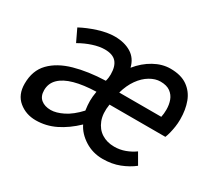

<svg xmlns="http://www.w3.org/2000/svg" viewBox="-105 -684 968 878"><g transform="rotate(30 379.5 -244.5)"><path d="M156 12Q104 12 66.5 -19Q29 -50 29 -108Q29 -178 70 -220Q111 -262 182 -282Q253 -302 344 -305Q347 -316 348 -324.5Q349 -333 349 -341Q349 -384 330 -405.5Q311 -427 269 -427Q241 -427 207 -416Q173 -405 140 -386L109 -451Q146 -471 193 -486Q240 -501 279 -501Q330 -501 365.5 -479.5Q401 -458 412 -413Q445 -454 487.5 -477.5Q530 -501 573 -501Q629 -501 663 -477Q697 -453 712 -413Q727 -373 727 -322Q727 -301 724 -282Q721 -263 717 -247Q713 -231 708 -219H413Q405 -169 418.5 -134Q432 -99 460.5 -81Q489 -63 527 -63Q557 -63 584 -73Q611 -83 633 -99L666 -42Q637 -19 597.5 -3.5Q558 12 509 12Q457 12 415 -14.5Q373 -41 354 -80Q308 -36 259 -12Q210 12 156 12ZM192 -63Q220 -63 256.5 -81Q293 -99 331 -140Q327 -168 327 -189.5Q327 -211 332 -240Q265 -238 218 -225Q171 -212 146 -187.5Q121 -163 121 -127Q121 -95 140.5 -79Q160 -63 192 -63ZM424 -289H646Q648 -298 649 -308.5Q650 -319 650 -329Q650 -355 642 -377Q634 -399 615 -413Q596 -427 563 -427Q536 -427 508 -410.5Q480 -394 458 -363Q436 -332 424 -289Z"/></g></svg>

Font: Source Sans 3 Medium
Style: Italic
Weight: 500
Italic angle: -11°
Designer: Paul D. Hunt
Foundry: Adobe
Version: Version 3.052;hotconv 1.1.0;makeotfexe 2.6.0